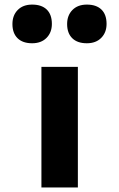

<svg xmlns="http://www.w3.org/2000/svg" viewBox="-20 -825 524 845"><path d="M162.3 0V-530.7H322.7V0ZM362.2 -634.6Q320.6 -634.6 298 -656.8Q275.4 -679 275.4 -719.2Q275.4 -757.4 298.8 -781.1Q322.2 -804.8 362.2 -804.8Q403.8 -804.8 426.4 -783Q449 -761.1 449 -719.7Q449 -682.1 425.6 -658.4Q402.3 -634.6 362.2 -634.6ZM121.5 -634.6Q79.9 -634.6 57.3 -656.8Q34.7 -679 34.7 -719.2Q34.7 -757.4 58 -781.1Q81.4 -804.8 121.5 -804.8Q163.1 -804.8 185.7 -783Q208.3 -761.1 208.3 -719.7Q208.3 -682.1 184.9 -658.4Q161.5 -634.6 121.5 -634.6Z"/></svg>

Font: Lexend Peta
Style: Regular
Weight: 400
Designer: Bonnie Shaver-Troup, Thomas Jockin
Foundry: Lexend
Version: Version 1.007